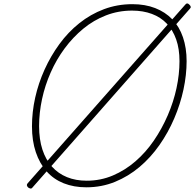

<svg xmlns="http://www.w3.org/2000/svg" viewBox="-20 -1059 1118 1105"><path d="M477 19Q405 19 347 -4Q289 -27 248.5 -72.5Q208 -118 186 -183.5Q164 -249 164 -332Q164 -414 182.5 -497Q201 -580 236.5 -658.5Q272 -737 322 -805.5Q372 -874 436.5 -925.5Q501 -977 578 -1006Q655 -1035 742 -1035Q815 -1035 873 -1012.5Q931 -990 971.5 -948Q1012 -906 1033 -844.5Q1054 -783 1054 -707Q1054 -628 1036 -544Q1018 -460 983 -378Q948 -296 897.5 -224Q847 -152 783 -98Q719 -44 642 -12.5Q565 19 477 19ZM479 -19Q559 -19 629.5 -49Q700 -79 759.5 -130.5Q819 -182 865.5 -250Q912 -318 945.5 -395.5Q979 -473 996 -552.5Q1013 -632 1013 -707Q1013 -778 994 -832Q975 -886 940 -923Q905 -960 854 -979Q803 -998 740 -998Q661 -998 590 -970.5Q519 -943 459.5 -894Q400 -845 352.5 -781Q305 -717 272 -642.5Q239 -568 222 -489Q205 -410 205 -333Q205 -257 224 -198.5Q243 -140 279 -100Q315 -60 365.5 -39.5Q416 -19 479 -19ZM167 20Q162 27 155.5 26Q149 25 142 20Q129 7 139 -4L1046 -1032Q1051 -1039 1057.5 -1039Q1064 -1039 1071 -1031Q1076 -1026 1077.5 -1020.5Q1079 -1015 1073 -1009Z"/></svg>

Font: Playwrite CO Thin
Style: Regular
Weight: 250
Version: Version 1.002